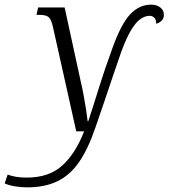

<svg xmlns="http://www.w3.org/2000/svg" viewBox="-121 -568 725 826"><path d="M-4 238Q-32 238 -58 233.5Q-84 229 -101 221L-88 183Q-73 189 -52.5 192.5Q-32 196 -6 196Q89 196 146 145Q203 94 241 -3H207L107 -451Q100 -484 88.5 -494Q77 -504 50 -504H36L43 -536H157L226 -219Q233 -190 239 -157Q245 -124 249.5 -95Q254 -66 256 -47H259Q282 -117 305 -191.5Q328 -266 363 -362Q401 -467 440 -507.5Q479 -548 529 -548Q553 -548 568.5 -536Q584 -524 584 -505Q584 -487 573.5 -478Q563 -469 551 -466Q551 -484 542.5 -492Q534 -500 523 -500Q504 -500 484.5 -487Q465 -474 444.5 -441Q424 -408 401 -346Q381 -289 364 -238.5Q347 -188 329.5 -136Q312 -84 290 -21Q259 71 220 128Q181 185 126.5 211.5Q72 238 -4 238Z"/></svg>

Font: Noto Serif SemiCondensed Light
Style: Italic
Weight: 300
Width: 4
Italic angle: -12°
Designer: Monotype Design Team
Foundry: Monotype Imaging Inc.
Version: Version 2.013; ttfautohint (v1.8.4.7-5d5b)